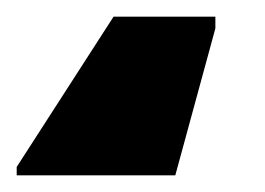

<svg xmlns="http://www.w3.org/2000/svg" viewBox="-44 -50 318 230"><path d="M-24 160H166L214 -16V-30H92L-24 150Z"/></svg>

Font: Noto Sans Condensed Black
Style: Regular
Weight: 900
Width: 3
Designer: Monotype Design Team
Foundry: Monotype Imaging Inc.
Version: Version 2.013